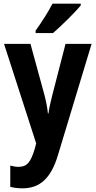

<svg xmlns="http://www.w3.org/2000/svg" viewBox="-20 -786 522 1046"><path d="M420 -757V-766H266C243 -721 208 -667 174 -619V-606H269C316 -647 390 -719 420 -757ZM2 -547 177 -5 169 26C147 97 128 123 81 123C66 123 49 120 36 116V232C56 237 77 240 102 240C197 240 258 186 296 58L479 -547H337L265 -268C255 -229 248 -197 244 -168H241C238 -199 231 -235 222 -269L146 -547Z"/></svg>

Font: Noto Sans Armenian Condensed
Style: Regular
Weight: 400
Width: 3
Designer: Monotype Design Team
Foundry: Monotype Imaging Inc.
Version: Version 2.008